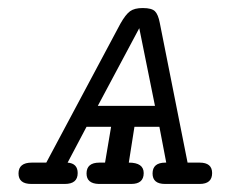

<svg xmlns="http://www.w3.org/2000/svg" viewBox="-20 -457 565 477"><path d="M26 -26Q26 -53 59 -53H95L279 -398Q292 -421 303 -429Q314 -437 334 -437H335Q357 -437 365 -429Q373 -421 377 -400L446 -53H476Q507 -53 507 -27Q507 0 476 0H390Q359 0 359 -26Q359 -53 391 -53H393L376 -142H314L300 -53Q337 -53 337 -27Q337 0 306 0H225Q195 -1 195 -26Q195 -53 227 -53H241L256 -142H195L148 -53Q173 -51 173 -27Q173 0 141 0H58Q26 0 26 -26ZM223 -194H365L326 -387Z"/></svg>

Font: CMU Typewriter Text
Style: LightOblique
Weight: 200
Italic angle: -9.46001°
Version: Version 0.7.0